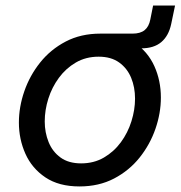

<svg xmlns="http://www.w3.org/2000/svg" viewBox="-20 -661 650 691"><path d="M266 10Q192 10 143.5 -22.5Q95 -55 71.5 -107.5Q48 -160 48 -220Q48 -276 67.5 -332.5Q87 -389 124.5 -436Q162 -483 216.5 -511.5Q271 -540 341 -540Q416 -540 464 -507.5Q512 -475 535.5 -423Q559 -371 559 -310Q559 -254 539.5 -197.5Q520 -141 482.5 -94Q445 -47 390.5 -18.5Q336 10 266 10ZM272 -73Q318 -73 354 -94Q390 -115 415 -149Q440 -183 453 -224.5Q466 -266 466 -306Q466 -347 452 -381Q438 -415 409 -436Q380 -457 335 -457Q289 -457 253 -436Q217 -415 192 -381Q167 -347 154 -306Q141 -265 141 -224Q141 -184 155 -149.5Q169 -115 198 -94Q227 -73 272 -73ZM531 -641H610L596 -574Q587 -532 560.5 -509.5Q534 -487 488 -487H330L341 -540H457Q485 -540 500.5 -552.5Q516 -565 521 -591Z"/></svg>

Font: Be Vietnam Pro Variable Thin
Style: Italic
Weight: 100
Italic angle: -12°
Designer: Lam Bao, Tony Le, Vietanh Nguyen
Foundry: Yellow Type Foundry
Version: Version 1.002